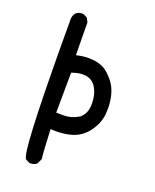

<svg xmlns="http://www.w3.org/2000/svg" viewBox="-150 -767 800 989"><g transform="rotate(20 250.0 -272.0)"><path d="M169.4 -466.8Q205.1 -475.6 236.3 -475.6Q287.1 -475.6 321.8 -457Q344.2 -444.8 372.6 -411.6Q409.2 -368.7 417 -299.8Q418.9 -282.7 418.9 -266.1Q418.9 -249.5 417.5 -233.9Q412.6 -182.6 377.9 -135.7Q343.3 -88.9 288.1 -73.7Q249.5 -63.5 206.5 -63.5Q192.4 -63.5 177.2 -64.5Q179.2 -17.6 181.2 19.3Q183.1 56.2 187 96.7L174.3 124.5Q160.2 136.7 140.6 136.7Q137.7 136.7 133.3 136.2L111.8 125.5Q107.9 120.1 105 109.4Q80.6 18.6 80.6 -636.7V-637.2Q82.5 -654.8 93.8 -668Q107.4 -679.7 127 -679.7Q129.9 -679.7 134.3 -679.2L156.2 -668L167.5 -646ZM175.3 -154.3Q190.4 -153.8 199.5 -153.8Q208.5 -153.8 219.2 -154.1Q230 -154.3 242.2 -156.2Q268.6 -160.2 300.3 -179.2Q322.3 -199.2 328.6 -225.1Q332.5 -240.2 332.5 -256.6Q332.5 -272.9 330.6 -288.6Q325.7 -325.2 307.1 -352.5Q289.1 -378.9 255.9 -384.8Q247.6 -386.2 237.8 -386.2Q211.4 -386.2 177.2 -374Z"/></g></svg>

Font: Bakudai
Style: Medium
Weight: 500
Version: Version 1.48